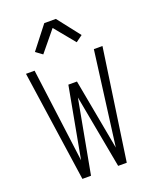

<svg xmlns="http://www.w3.org/2000/svg" viewBox="-164 -997 878 1090"><g transform="rotate(-20 275.0 -452.5)"><path d="M141 0 44 -670H96L170 -102L249 -530H301L380 -102L454 -670H506L409 0H357L275 -443L193 0ZM174 -740 134 -769 240 -905H310L416 -769L376 -740L275 -863Z"/></g></svg>

Font: Lode Dark
Style: Regular
Weight: 400
Monospace: yes
Designer: Belleve Invis
Foundry: Belleve Invis
Version: Version 29.2.0; ttfautohint (v1.8.3)